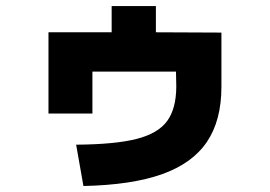

<svg xmlns="http://www.w3.org/2000/svg" viewBox="-20 -621 904 644"><path d="M571.3 -330.1 570.3 -380.9H290V-240.2H142.6V-512.7H354.5V-600.6H502.9V-512.7L722.7 -511.7V-330.1Q722.7 -216.8 673.8 -144.8Q625 -72.8 523.2 -36.6Q421.4 -0.5 259.8 2.9L235.4 -135.7Q366.2 -136.7 438 -155Q509.8 -173.3 540.3 -214.6Q570.8 -255.9 571.3 -330.1Z"/></svg>

Font: Pretendard GOV Black
Style: Regular
Weight: 900
Designer: Base glyphs from Inter by Rasmus Andersson; Hangeul glyphs from Noto Sans CJK(Source Han Sans) by Jang Soo-young and Kan
Foundry: Kil Hyung-jin
Version: Version 1.309